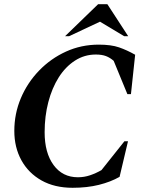

<svg xmlns="http://www.w3.org/2000/svg" viewBox="-20 -882 705 912"><path d="M325 10Q239 10 177 -25Q115 -60 81.5 -121Q48 -182 48 -260Q48 -342 79 -415.5Q110 -489 165.5 -546.5Q221 -604 293.5 -637Q366 -670 449 -670Q508 -670 545.5 -657Q583 -644 622 -622L602 -435H585L520 -593Q503 -608 483.5 -615.5Q464 -623 435 -623Q381 -623 336 -594Q291 -565 259 -514.5Q227 -464 209.5 -397Q192 -330 192 -254Q192 -156 234.5 -98Q277 -40 350 -40Q380 -40 408 -49.5Q436 -59 462 -74L571 -211H588L548 -42Q506 -18 450 -4Q394 10 325 10ZM289 -710 446 -862H490L589 -710H570L455 -779L308 -710Z"/></svg>

Font: Spectral SC
Style: Bold Italic
Weight: 700
Italic angle: -10°
Designer: Jean-Baptiste Levee
Foundry: Production Type
Version: Version 2.001